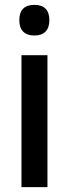

<svg xmlns="http://www.w3.org/2000/svg" viewBox="-20 -766 282 786"><path d="M174.3 -540V0H67.9V-540ZM121.1 -620.6Q90.8 -620.6 75 -636.5Q59.1 -652.3 59.1 -683.6Q59.1 -714.8 74.7 -730.5Q90.3 -746.1 121.1 -746.1Q151.4 -746.1 166.7 -730.2Q182.1 -714.4 182.1 -683.6Q182.1 -652.8 166.3 -636.7Q150.4 -620.6 121.1 -620.6Z"/></svg>

Font: Open Sans
Style: Regular
Weight: 600
Width: 3
Foundry: Ascender Corporation
Version: Version 1.000